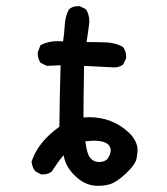

<svg xmlns="http://www.w3.org/2000/svg" viewBox="-20 -526 540 621"><path d="M296 75Q254 75 220 40Q191 11 186 -24Q171 -8 148 28Q137 38 119 38H113L94 28Q84 15 82 -3Q103 -67 172 -116Q173 -216 176 -315L131 -313L111 -323Q102 -337 102 -354Q102 -359 111 -380Q136 -393 166 -393L184 -392Q188 -418 189.5 -445.5Q191 -473 203 -496Q215 -506 232 -506H238L258 -496Q269 -479 269 -456Q269 -449 260 -390Q291 -390 322 -389Q353 -388 378 -374Q388 -360 388 -343V-337L378 -317Q366 -308 349 -308L252 -313Q250 -216 250 -146L268 -147Q344 -147 398 -96Q425 -69 425 -40Q425 -35 422 -15Q419 5 388.5 34Q358 63 335 70Q317 75 296 75ZM300 -2Q317 -2 327 -11Q338 -27 338 -39Q338 -71 282 -71L256 -69Q261 -28 272 -15Q283 -2 300 -2Z"/></svg>

Font: Xiaolai SC
Style: Regular
Weight: 400
Designer: Nozomi Seto 瀬戸のぞみ
Version: Version 3.11;December 4, 2020;FontCreator 13.0.0.2613 64-bit